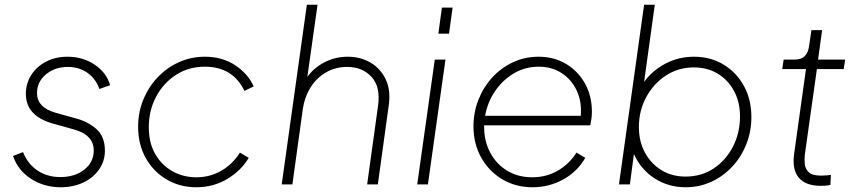

<svg xmlns="http://www.w3.org/2000/svg" viewBox="-20 -777 3622 809"><path d="M236 12Q165 12 110 -24Q55 -60 35 -120L77 -136Q97 -86 138 -58.5Q179 -31 234 -31Q296 -31 335.5 -62.5Q375 -94 375 -143Q375 -209 290 -232L204 -256Q89 -288 89 -381Q89 -426 112 -461.5Q135 -497 174.5 -517.5Q214 -538 264 -538Q329 -538 379 -504.5Q429 -471 444 -418L399 -402Q383 -446 348 -470.5Q313 -495 266 -495Q211 -495 173.5 -463.5Q136 -432 136 -385Q136 -324 214 -302L300 -278Q350 -265 386 -233.5Q422 -202 422 -142Q422 -98 397.5 -63Q373 -28 331 -8Q289 12 236 12Z M807 12Q738 12 682.5 -20.5Q627 -53 594.5 -110.5Q562 -168 562 -243Q562 -304 584 -357.5Q606 -411 644.5 -451.5Q683 -492 734 -515Q785 -538 843 -538Q917 -538 971 -502Q1025 -466 1049 -413L1010 -394Q961 -496 843 -496Q775 -496 721.5 -461.5Q668 -427 637.5 -369Q607 -311 607 -241Q607 -175 634 -128Q661 -81 706.5 -55.5Q752 -30 807 -30Q865 -30 912.5 -57.5Q960 -85 991 -134L1028 -112Q997 -59 938.5 -23.5Q880 12 807 12Z M1167 0 1273 -757H1318L1275 -453Q1303 -492 1348 -515Q1393 -538 1445 -538Q1499 -538 1541.5 -513Q1584 -488 1605.5 -442Q1627 -396 1618 -333L1572 0H1527L1573 -332Q1584 -411 1545.5 -453Q1507 -495 1443 -495Q1392 -495 1352 -471Q1312 -447 1287.5 -407Q1263 -367 1256 -318L1212 0Z M1827 -635 1842 -745H1887L1872 -635ZM1738 0 1812 -526H1857L1783 0Z M2224 12Q2152 12 2095.5 -22Q2039 -56 2007 -114Q1975 -172 1975 -245Q1975 -304 1996 -357Q2017 -410 2054 -450.5Q2091 -491 2141 -514.5Q2191 -538 2249 -538Q2315 -538 2365.5 -507.5Q2416 -477 2445 -425Q2474 -373 2474 -306Q2474 -292 2472 -277Q2470 -262 2467 -249H2020Q2020 -246 2020 -242Q2020 -181 2046 -133Q2072 -85 2117.5 -57.5Q2163 -30 2223 -30Q2281 -30 2329.5 -57.5Q2378 -85 2409 -134L2446 -112Q2413 -54 2353.5 -21Q2294 12 2224 12ZM2250 -496Q2193 -496 2145.5 -468Q2098 -440 2066 -393Q2034 -346 2024 -289H2427Q2432 -349 2410 -395.5Q2388 -442 2346.5 -469Q2305 -496 2250 -496Z M2869 12Q2796 12 2738 -25.5Q2680 -63 2651 -128L2634 0H2588L2694 -757H2739L2694 -432Q2730 -481 2785 -509.5Q2840 -538 2904 -538Q2975 -538 3029.5 -504.5Q3084 -471 3115 -414Q3146 -357 3146 -284Q3146 -223 3124.5 -169Q3103 -115 3065 -74.5Q3027 -34 2977 -11Q2927 12 2869 12ZM2868 -33Q2936 -33 2987.5 -67.5Q3039 -102 3068.5 -159.5Q3098 -217 3098 -286Q3098 -348 3072.5 -394.5Q3047 -441 3003.5 -467Q2960 -493 2904 -493Q2838 -493 2785.5 -458.5Q2733 -424 2702.5 -367Q2672 -310 2672 -242Q2672 -181 2697.5 -134Q2723 -87 2767 -60Q2811 -33 2868 -33Z M3438 6Q3375 6 3346 -28Q3317 -62 3326 -128L3376 -486H3276L3282 -526H3330Q3381 -526 3389 -582L3399 -650H3444L3427 -526H3541L3535 -486H3422L3371 -124Q3369 -106 3371 -85.5Q3373 -65 3388 -51Q3403 -37 3440 -37Q3450 -37 3462 -38Q3474 -39 3481 -40L3479 2Q3469 5 3456 5.5Q3443 6 3438 6Z"/></svg>

Font: Plus Jakarta Sans ExtraLight
Style: Italic
Weight: 200
Italic angle: -8°
Designer: Gumpita Rahayu
Foundry: Tokotype
Version: Version 2.071; ttfautohint (v1.8.4.7-5d5b);gftools[0.9.29]